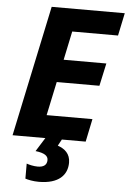

<svg xmlns="http://www.w3.org/2000/svg" viewBox="-62 -759 700 1044"><g transform="rotate(5 288.0 -237.0)"><path d="M26 0H205L158 75C209 81 227 96 227 118C227 144 210 158 177 158C154 158 130 152 116 147V229C131 234 159 240 190 240C299 240 345 189 345 122C345 73 314 48 276 35L295 0H425L451 -125H201L240 -309H473L500 -433H267L300 -590H550L576 -714H177Z"/></g></svg>

Font: Noto Sans
Style: Bold Italic
Weight: 700
Italic angle: -12°
Designer: Monotype Design Team
Foundry: Monotype Imaging Inc.
Version: Version 2.013